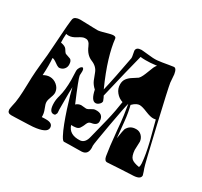

<svg xmlns="http://www.w3.org/2000/svg" viewBox="-144 -874 1138 1080"><g transform="rotate(30 425.5 -333.5)"><path d="M40 13Q16 13 15 -9V-12Q15 -17 16.5 -23Q18 -29 19 -36Q26 -62 29 -97.5Q32 -133 33 -179Q34 -233 37 -269Q40 -305 42 -324Q45 -349 48 -381Q51 -413 53 -451Q57 -513 59.5 -545.5Q62 -578 62 -579Q64 -597 65 -608Q66 -619 67 -623Q69 -636 81 -641.5Q93 -647 108 -647Q123 -647 146.5 -646Q170 -645 192.5 -644.5Q215 -644 225 -644Q235 -645 251.5 -649.5Q268 -654 284.5 -658.5Q301 -663 311 -664H315Q331 -664 332 -652Q337 -602 358 -532Q379 -462 419 -373Q430 -419 441.5 -476.5Q453 -534 466 -604Q466 -613 462.5 -628.5Q459 -644 459 -648Q459 -671 492 -672Q494 -672 505 -671Q516 -670 535 -668Q573 -663 597 -665Q609 -666 628 -669Q647 -672 666.5 -675.5Q686 -679 696 -680Q714 -683 720 -645L724 -593Q726 -579 740 -515.5Q754 -452 780 -341Q806 -229 820.5 -169.5Q835 -110 838 -103Q841 -96 844 -86.5Q847 -77 851 -64Q852 -39 808 -36L725 -32Q697 -31 675.5 -29Q654 -27 640 -27Q623 -27 618 -54Q614 -77 609 -117Q604 -157 599 -213Q595 -264 589.5 -304Q584 -344 579 -372Q572 -352 548 -217Q537 -153 530.5 -115Q524 -77 524 -68Q524 -64 524.5 -61Q525 -58 525 -54Q525 -10 486 -8Q477 -8 453.5 -7.5Q430 -7 407 -7Q384 -7 373 -6Q365 -5 351.5 -30Q338 -55 323.5 -93Q309 -131 295.5 -172.5Q282 -214 272.5 -247.5Q263 -281 260 -296Q259 -279 259 -255.5Q259 -232 259 -203V-150Q261 -127 260 -126Q257 -119 254.5 -115Q252 -111 243 -111Q214 -111 214 -168Q214 -191 222 -218Q234 -262 234 -328Q234 -342 233 -356.5Q232 -371 232 -387Q232 -397 239 -408.5Q246 -420 255 -421Q262 -417 263 -407Q264 -401 263 -387.5Q262 -374 263 -371Q264 -363 278.5 -325Q293 -287 322 -219Q334 -231 353 -233Q359 -233 370 -231.5Q381 -230 387 -230Q397 -231 410.5 -240Q424 -249 434 -250Q489 -255 489 -205Q489 -179 452 -174Q436 -172 429 -154Q424 -141 419 -132.5Q414 -124 412 -121Q405 -112 391.5 -109.5Q378 -107 360 -108Q377 -54 447 -58Q479 -61 489 -106L521 -234Q530 -271 536 -303.5Q542 -336 546 -364Q520 -372 502 -394Q484 -416 484 -444Q484 -467 495.5 -482Q507 -497 524 -507.5Q541 -518 557 -529Q565 -537 572 -551.5Q579 -566 586 -585Q593 -605 599 -618Q605 -631 612 -638Q590 -635 572 -634Q554 -633 540 -633Q530 -633 522 -633.5Q514 -634 507 -635Q494 -586 476.5 -513.5Q459 -441 436 -343Q439 -339 442 -331.5Q445 -324 449 -314Q450 -303 439 -293Q428 -283 417 -283Q389 -283 376 -347Q355 -366 346 -387Q337 -408 329 -431Q317 -464 279 -479Q242 -494 223 -540Q210 -572 187 -570H183Q170 -570 144 -553Q118 -536 96 -536Q92 -536 88 -536.5Q84 -537 80 -538Q79 -522 78.5 -507.5Q78 -493 79 -481Q108 -476 117 -463Q129 -443 134 -440Q150 -435 165.5 -429Q181 -423 181 -395Q181 -379 170.5 -367Q160 -355 143 -353Q135 -352 124 -359Q113 -366 102 -374Q91 -382 81 -382Q82 -372 82.5 -359.5Q83 -347 83 -333Q83 -319 82.5 -303.5Q82 -288 81 -271Q102 -283 122 -283Q147 -283 167.5 -266Q188 -249 191 -224Q193 -210 184 -187.5Q175 -165 175 -151Q175 -138 185.5 -113Q196 -88 195 -64Q204 -65 211 -65Q218 -65 223 -65Q266 -65 266 -35Q266 0 179 8Q169 9 149.5 9.5Q130 10 107.5 11Q85 12 66.5 12.5Q48 13 40 13ZM809 -94Q813 -104 812 -120Q810 -146 804.5 -178Q799 -210 790 -247L757 -373L745 -371Q734 -370 720 -373.5Q706 -377 689 -384Q656 -398 638 -398Q630 -398 618.5 -392.5Q607 -387 593 -373Q598 -354 602.5 -329Q607 -304 610 -273Q612 -248 615 -223Q618 -198 620 -172Q629 -231 632 -237Q640 -253 654 -262Q668 -271 690 -271Q711 -271 725.5 -256Q740 -241 742 -220Q742 -211 741 -192.5Q740 -174 740 -165Q743 -127 757 -113.5Q771 -100 809 -94Z"/></g></svg>

Font: Moo Lah Lah
Style: Regular
Weight: 400
Designer: Robert E. Leuschke
Foundry: Robert E. Leuschke
Version: Version 1.010; ttfautohint (v1.8.3)